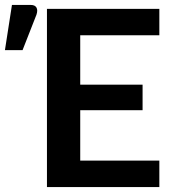

<svg xmlns="http://www.w3.org/2000/svg" viewBox="-22 -759 705 779"><path d="M0 0ZM624.5 -723V-616H303.5V-415.5H556.5V-312H303.5V-107.5H624.5V0H168.5V-723ZM-2 -555.5 26.5 -739H102.5Q120 -739 126 -728.2Q132 -717.5 126 -699.5L69.5 -555.5Z"/></svg>

Font: Lato
Style: Bold
Weight: 700
Designer: Lukasz Dziedzic
Foundry: tyPoland Lukasz Dziedzic
Version: Version 2.007; 2014-02-27